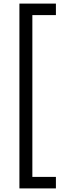

<svg xmlns="http://www.w3.org/2000/svg" viewBox="-20 -888 363 1068"><path d="M88 -868H291V-804H160V96H291V160H88Z"/></svg>

Font: Encode Sans
Style: Regular
Weight: 400
Designer: Pablo Impallari, Andres Torresi
Foundry: Pablo Impallari, Andres Torresi
Version: Version 1.000; ttfautohint (v1.00) -l 8 -r 50 -G 200 -x 14 -